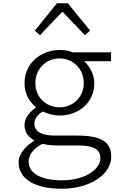

<svg xmlns="http://www.w3.org/2000/svg" viewBox="-20 -880 740 1167"><path d="M192 -694 223 -666 357 -807H362L496 -666L528 -694L392 -860H326ZM93 106C93 204 184 267 354 267C539 267 656 173 656 73C656 -19 593 -56 449 -56H314C237 -56 189 -78 189 -129C189 -158 209 -184 240 -202C274 -187 310 -178 342 -178C459 -178 553 -257 553 -374C553 -430 524 -477 492 -508H655V-562H422C399 -572 373 -576 342 -576C226 -576 129 -493 129 -375C129 -307 160 -260 197 -230V-225C153 -196 129 -155 129 -119C129 -72 158 -43 187 -28V-24C127 13 93 62 93 106ZM489 -375C489 -288 423 -228 342 -228C261 -228 195 -288 195 -375C195 -463 261 -525 342 -525C423 -525 489 -463 489 -375ZM590 82C590 148 500 216 355 216C221 216 154 168 154 103C154 66 175 28 238 -6C264 1 294 4 324 4H449C543 4 590 23 590 82Z"/></svg>

Font: Kawkab Mono Light
Style: Regular
Weight: 300
Monospace: yes
Designer: Abdullah Arif
Foundry: Abdullah Arif
Version: Version 1.000;PS 000.500;hotconv 1.0.88;makeotf.lib2.5.64775